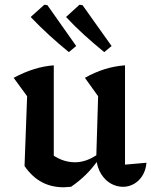

<svg xmlns="http://www.w3.org/2000/svg" viewBox="-20 -784 642 814"><path d="M510 -86 601 -94Q598 -61 583 -38Q568 -15 546.5 -3.5Q525 8 502 8Q475 8 450.5 -5.5Q426 -19 409 -46Q392 -73 388 -112L396 -376L340 -454Q423 -501 510 -507ZM281 8Q273 8 265 9Q257 10 250 10Q198 10 157 -12Q116 -34 84 -80L185 -141Q238 -96 298 -96Q347 -96 396 -131L399 -110Q374 -73 344.5 -44Q315 -15 281 8ZM84 -80 95 -376 38 -454Q125 -501 208 -507V-93ZM272 -563Q229 -598 188.5 -635Q148 -672 110 -712L168 -764L181 -762L303 -589ZM422 -563Q379 -598 338 -635Q297 -672 260 -712L317 -764L330 -762L453 -589Z"/></svg>

Font: Piazzolla Thin
Style: Bold
Weight: 700
Version: Version 2.005